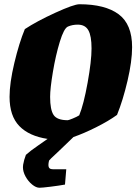

<svg xmlns="http://www.w3.org/2000/svg" viewBox="-20 -645 642 904"><path d="M531 -104Q491 -75 432 -45.5Q373 -16 326 0Q308 18 284 40.5Q260 63 250 73Q212 108 211 111Q208 123 208 131Q208 143 213.5 147.5Q219 152 230 152H292L286 224Q259 229 218.5 234Q178 239 166 239Q150 239 131.5 224Q113 209 100.5 186.5Q88 164 88 142Q88 134 89 130Q93 107 102 84Q123 65 159.5 40Q196 15 204 9Q117 -4 71 -51.5Q25 -99 25 -189Q25 -254 47.5 -348.5Q70 -443 97 -508Q153 -545 240.5 -585Q328 -625 354 -625Q475 -625 538.5 -578Q602 -531 602 -423Q602 -357 580.5 -265Q559 -173 531 -104ZM411 -417Q411 -476 396 -502.5Q381 -529 346 -529Q321 -529 300 -520Q281 -512 261.5 -448Q242 -384 229 -306Q216 -228 216 -189Q216 -128 232.5 -103.5Q249 -79 299 -79Q303 -79 322.5 -87Q342 -95 353 -102Q374 -153 392.5 -255.5Q411 -358 411 -417Z"/></svg>

Font: Grenze Black
Style: Italic
Weight: 900
Italic angle: -10°
Designer: Renata Polastri
Foundry: Omnibus-Type
Version: Version 1.002; ttfautohint (v1.8)